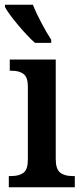

<svg xmlns="http://www.w3.org/2000/svg" viewBox="-20 -786 348 806"><path d="M17 -47H28Q61 -47 79 -61Q97 -75 97 -116V-422Q97 -461 79.5 -475Q62 -489 30 -489H21V-536H214V-118Q214 -77 232 -62Q250 -47 283 -47H294V0H17ZM195 -619V-606H139H127Q96 -633 55.5 -681.5Q15 -730 1 -756V-766H105H118Q131 -733 153 -691.5Q175 -650 195 -619Z"/></svg>

Font: Noto Serif NarrowSemiBold
Style: Regular
Weight: 600
Width: 4
Designer: Monotype Design Team
Foundry: Monotype Imaging Inc.
Version: Version 1.001